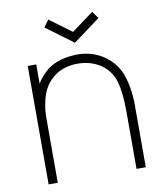

<svg xmlns="http://www.w3.org/2000/svg" viewBox="-85 -829 766 898"><g transform="rotate(-10 298.5 -380.0)"><path d="M309.5 -631 181 -726 205 -759.5 309.5 -682.5 413.5 -759.5 437.5 -726ZM534.5 -274V0H490.5V-274Q490.5 -362.5 475 -415.5Q459.5 -470 410.5 -503Q364.5 -532.5 303 -532.5Q267 -532.5 235.5 -521.2Q204 -510 180 -487.5Q136.5 -448 124 -379Q116.5 -346.5 116.5 -309.5V0H73V-562.5H113.5V-471Q128 -496.5 151 -518.5Q178 -545.5 214.2 -558.8Q250.5 -572 289.5 -574Q293.5 -574.5 298.5 -574.8Q303.5 -575 310.5 -575Q380 -575 434.5 -538.5Q494 -498 515 -431Q536.5 -364.5 534.5 -274Z"/></g></svg>

Font: Russisch Sans ExtraLight
Style: Regular
Weight: 200
Width: 4
Designer: Michael Sharanda (font) & Cristiano Sobral (main changes)
Foundry: Michael Sharanda
Version: Version 2.00;September 8, 2020;FontCreator 13.0.0.2681 64-bi